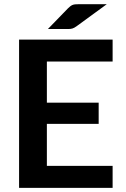

<svg xmlns="http://www.w3.org/2000/svg" viewBox="-20 -916 612 936"><path d="M529 -723V-616H208.5V-415.5H461V-312H208.5V-107.5H529V0H73V-723ZM500.5 -895.5 352.5 -787.5Q347 -783.5 342.2 -781Q337.5 -778.5 332.8 -777Q328 -775.5 322.8 -775Q317.5 -774.5 310.5 -774.5H213.5L311.5 -875.5Q317.5 -881.5 322.8 -885.5Q328 -889.5 333.5 -891.8Q339 -894 346 -894.8Q353 -895.5 363 -895.5Z"/></svg>

Font: LatoHex
Style: Bold
Weight: 700
Designer: Lukasz Dziedzic
Foundry: tyPoland Lukasz Dziedzic
Version: Version 1.104; Western+Polish opensource